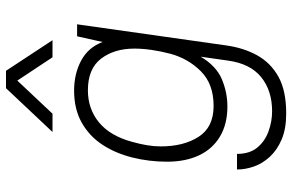

<svg xmlns="http://www.w3.org/2000/svg" viewBox="-187 -601 974 640"><g transform="rotate(-90 300.0 -281.0)"><path d="M242 186Q191 186 155.5 171Q120 156 97.5 131.5Q75 107 65 78.5Q55 50 55 22H107Q107 64 128 89.5Q149 115 182 127Q215 139 249 139Q318 139 363 102.5Q408 66 418 -8L431 -99Q400 -47 356 -28.5Q312 -10 265 -10Q206 -10 164.5 -35Q123 -60 102 -105Q81 -150 81 -211Q81 -271 95 -327Q109 -383 137.5 -426.5Q166 -470 211 -495.5Q256 -521 318 -521Q374 -521 418 -497.5Q462 -474 480 -426L499 -511H539L469 -17Q461 43 436 88.5Q411 134 364.5 160Q318 186 242 186ZM267 -56Q340 -56 382.5 -98.5Q425 -141 441 -201Q449 -231 453.5 -262Q458 -293 458 -320Q458 -387 424.5 -431Q391 -475 319 -475Q257 -475 212 -438Q167 -401 147 -327Q140 -302 136 -278.5Q132 -255 132 -232Q132 -156 164 -106Q196 -56 267 -56ZM180 -593 326 -748H384L486 -593H429L339 -729H369L241 -593Z"/></g></svg>

Font: Chivo Mono Medium Thin
Style: Italic
Weight: 250
Italic angle: -8.05°
Monospace: yes
Version: Version 1.008